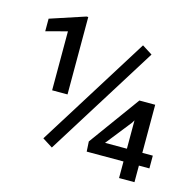

<svg xmlns="http://www.w3.org/2000/svg" viewBox="-104 -816 940 923"><g transform="rotate(15 366.0 -354.5)"><path d="M643.6 -146H695.8V-82.5H643.6V0H566.9V-82.5H383.8L380.9 -132.3L564.9 -385.3H643.6ZM458 -146H566.9V-287.1L558.6 -273.4ZM223.6 -324.2H147V-617.7L41.5 -589.8V-652.3L214.8 -709.5H223.6ZM564 -613.8 216.8 -58.1 166 -90.3 513.2 -646Z"/></g></svg>

Font: Mardoto
Style: Regular
Weight: 400
Designer: Christian Robertson, Vahan Hovhannisyan
Foundry: Google
Version: Version 1.000